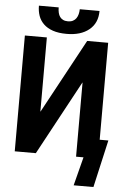

<svg xmlns="http://www.w3.org/2000/svg" viewBox="-63 -852 677 1054"><g transform="rotate(5 276.0 -325.0)"><path d="M383.3 0V-408.2H382.3L161.6 0H45.4V-638.2H166.5V-230H167.5L388.7 -638.2H504.4V-104H552.2L492.7 157.7H383.8L424.3 0ZM441.9 -808.1Q441.9 -741.2 396.2 -704.1Q350.6 -667 272.9 -667Q228 -667 196.8 -677.7Q165.5 -688.5 145.8 -707.5Q126 -726.6 116.9 -752.2Q107.9 -777.8 107.9 -808.1H216.8Q216.8 -792 220 -778.6Q223.1 -765.1 230 -755.9Q236.8 -746.6 247.6 -741.5Q258.3 -736.3 274.4 -736.3Q290 -736.3 301.3 -742.2Q312.5 -748 319.3 -757.8Q326.2 -767.6 329.6 -781Q333 -794.4 333 -808.1Z"/></g></svg>

Font: Code New Roman
Style: Bold
Weight: 700
Monospace: yes
Designer: Sam Radian
Foundry: Code New Roman
Version: Version 1.508 October 19, 2014